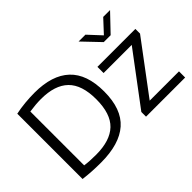

<svg xmlns="http://www.w3.org/2000/svg" viewBox="-126 -1138 1497 1497"><g transform="rotate(-45 622.5 -390.0)"><path d="M282.5 5.5Q236 5.5 190.2 3Q144.5 0.5 90.5 -6V-726Q139.5 -736.5 195 -741.8Q250.5 -747 301 -747Q494 -747 593.2 -654Q692.5 -561 692.5 -370Q692.5 -176 589.5 -85.2Q486.5 5.5 282.5 5.5ZM299 -65Q453.5 -65 529.8 -137.8Q606 -210.5 606 -370.5Q606 -529 530.2 -602.8Q454.5 -676.5 302.5 -676.5Q272.5 -676.5 240.2 -673.8Q208 -671 174.5 -666V-72.5Q201.5 -68.5 231.2 -66.8Q261 -65 299 -65ZM784 0V-51.5L1101 -474.5H790.5V-542.5H1209V-491L892.5 -68H1215.5V0ZM962 -644 826.5 -786H902L1000 -680.5L1098 -786H1173.5L1038 -644Z"/></g></svg>

Font: Encode Sans SemiExpanded SemiExpanded
Style: Regular
Weight: 400
Width: 6
Designer: Multiple Designers
Foundry: Impallari Type
Version: Version 3.000; ttfautohint (v1.8.3) -l 8 -r 50 -G 200 -x 14 